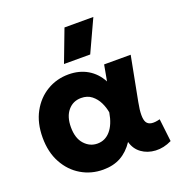

<svg xmlns="http://www.w3.org/2000/svg" viewBox="-139 -887 967 1022"><g transform="rotate(-20 345.0 -376.0)"><path d="M273.5 15Q206 15 150 -18Q94 -51 60.8 -111.8Q27.5 -172.5 27.5 -255Q27.5 -338 60.5 -398.5Q93.5 -459 148.8 -492Q204 -525 271.5 -525Q332 -525 378.5 -497.8Q425 -470.5 452 -419.5L468.5 -510H619L571 -260Q554 -174 571.2 -146.5Q588.5 -119 646.5 -134.5L661.5 -5.5Q615.5 17 570.2 14.5Q525 12 491.8 -12Q458.5 -36 447 -78.5Q416 -32 373.8 -8.5Q331.5 15 273.5 15ZM292 -126Q336 -126 366 -160.8Q396 -195.5 407 -260.5Q402.5 -289 388.8 -317.5Q375 -346 351 -365Q327 -384 291.5 -384Q245.5 -384 216.8 -349.8Q188 -315.5 188 -256Q188 -193.5 218.5 -159.8Q249 -126 292 -126ZM268.5 -585 337.5 -767H501L417 -585Z"/></g></svg>

Font: Geologica
Style: Bold
Weight: 700
Designer: Sindre Bremnes, Frode Helland
Foundry: Monokrom Skriftforlag AS
Version: Version 1.010; ttfautohint (v1.8.4.7-5d5b);gftools[0.9.28]